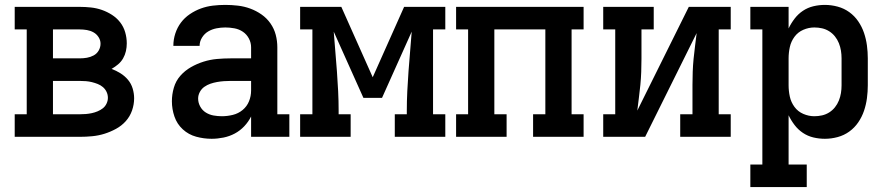

<svg xmlns="http://www.w3.org/2000/svg" viewBox="-20 -558 3640 783"><path d="M40 0V-92H89V-438H40V-530H305Q328 -530 351 -527.5Q374 -525 395.5 -517.5Q417 -510 436.5 -497.5Q456 -485 470 -467Q484 -449 490.5 -426.5Q497 -404 497 -381Q497 -365 493.5 -349.5Q490 -334 482 -320Q474 -306 461.5 -295.5Q449 -285 435 -277Q454 -270 471.5 -259Q489 -248 502 -232.5Q515 -217 521 -197Q527 -177 527 -157Q527 -132 518.5 -107.5Q510 -83 493 -64Q476 -45 453 -32.5Q430 -20 406 -12.5Q382 -5 356.5 -2.5Q331 0 305 0ZM196 -320H305Q320 -320 334.5 -322.5Q349 -325 362 -332Q375 -339 382.5 -352Q390 -365 390 -380Q390 -394 382 -406.5Q374 -419 361.5 -426Q349 -433 334.5 -435.5Q320 -438 305 -438H196ZM196 -92H305Q318 -92 330 -93Q342 -94 354 -96.5Q366 -99 378 -104Q390 -109 399.5 -116.5Q409 -124 414.5 -135.5Q420 -147 420 -159Q420 -172 414.5 -183.5Q409 -195 399.5 -203Q390 -211 378.5 -215.5Q367 -220 355 -223Q343 -226 330.5 -227Q318 -228 305 -228H196Z M843 8Q811 8 780 -0.5Q749 -9 725.5 -30.5Q702 -52 691.5 -82.5Q681 -113 681 -145Q681 -173 689 -200.5Q697 -228 715.5 -249Q734 -270 758.5 -284Q783 -298 810 -306.5Q837 -315 865 -317.5Q893 -320 921 -320H1004V-365Q1004 -384 995 -401Q986 -418 970.5 -428.5Q955 -439 936 -442.5Q917 -446 899 -446Q881 -446 863 -442.5Q845 -439 829.5 -430Q814 -421 804 -405Q794 -389 794 -371Q794 -371 794 -371Q794 -371 794 -371H687Q687 -371 687 -371.5Q687 -372 687 -372Q687 -397 695 -421.5Q703 -446 718 -466Q733 -486 754.5 -500.5Q776 -515 799.5 -523.5Q823 -532 848 -535Q873 -538 899 -538Q924 -538 950 -535Q976 -532 1000.5 -523Q1025 -514 1046.5 -499Q1068 -484 1083 -462.5Q1098 -441 1104.5 -416Q1111 -391 1111 -365V-92H1160V0H1004V-83Q993 -61 976 -43Q959 -25 937.5 -13.5Q916 -2 891.5 3Q867 8 843 8ZM885 -84Q907 -84 929.5 -89.5Q952 -95 969.5 -109.5Q987 -124 995.5 -145Q1004 -166 1004 -189V-228H921Q907 -228 893 -227Q879 -226 865 -223.5Q851 -221 838 -216.5Q825 -212 813.5 -204Q802 -196 795 -183Q788 -170 788 -156Q788 -139 796.5 -123.5Q805 -108 819.5 -99Q834 -90 851 -87Q868 -84 885 -84Z M1204 0V-92H1254V-438H1204V-530H1372L1500 -243L1628 -530H1796V-438H1746V-92H1796V0H1590V-92H1639V-106Q1639 -146 1641 -186.5Q1643 -227 1646 -267.5Q1649 -308 1652.5 -348.5Q1656 -389 1659 -429L1538 -159H1462L1341 -429Q1344 -389 1347.5 -348.5Q1351 -308 1354 -267.5Q1357 -227 1359 -186.5Q1361 -146 1361 -106V-92H1410V0Z M1840 0V-92H1889V-438H1840V-530H2360V-438H2311V-92H2360V0H2154V-92H2204V-438H1996V-92H2046V0Z M2440 0V-92H2489V-438H2440V-530H2646V-438H2596V-318Q2596 -291 2595 -264.5Q2594 -238 2591.5 -212Q2589 -186 2585.5 -159.5Q2582 -133 2579 -107L2789 -530H2960V-438H2911V-92H2960V0H2754V-92H2804V-212Q2804 -239 2805 -265.5Q2806 -292 2808.5 -318Q2811 -344 2814.5 -370.5Q2818 -397 2821 -423L2611 0Z M3040 205V113H3089V-438H3040V-530H3196V-442Q3206 -463 3220.5 -482Q3235 -501 3254.5 -514Q3274 -527 3297 -532.5Q3320 -538 3344 -538Q3370 -538 3396 -531Q3422 -524 3443.5 -508.5Q3465 -493 3480 -471Q3495 -449 3503.5 -424Q3512 -399 3515.5 -372.5Q3519 -346 3519 -320V-210Q3519 -184 3515.5 -157.5Q3512 -131 3503.5 -106Q3495 -81 3480 -59Q3465 -37 3443.5 -21.5Q3422 -6 3396 1Q3370 8 3344 8Q3320 8 3297 2.5Q3274 -3 3254.5 -16Q3235 -29 3220.5 -48Q3206 -67 3196 -88V113H3270V205ZM3301 -84Q3317 -84 3332.5 -87.5Q3348 -91 3361.5 -99.5Q3375 -108 3385 -120.5Q3395 -133 3401 -148Q3407 -163 3409.5 -178.5Q3412 -194 3412 -210V-320Q3412 -336 3409.5 -351.5Q3407 -367 3401 -382Q3395 -397 3385 -409.5Q3375 -422 3361.5 -430.5Q3348 -439 3332.5 -442.5Q3317 -446 3301 -446Q3278 -446 3256 -436.5Q3234 -427 3220 -408Q3206 -389 3201 -366Q3196 -343 3196 -320V-210Q3196 -187 3201 -164Q3206 -141 3220 -122Q3234 -103 3256 -93.5Q3278 -84 3301 -84Z"/></svg>

Font: Iosevka Curly Slab SmBdEx
Style: Regular
Weight: 600
Width: 7
Monospace: yes
Designer: Belleve Invis
Foundry: Belleve Invis
Version: Version 11.1.0; ttfautohint (v1.8.3)